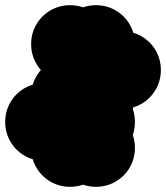

<svg xmlns="http://www.w3.org/2000/svg" viewBox="-70 -620 640 740"><path d="M250 -350Q250 -391 270 -425.5Q290 -460 324.5 -480Q359 -500 400 -500Q441 -500 475.5 -480Q510 -460 530 -425.5Q550 -391 550 -350Q550 -309 530 -274.5Q510 -240 475.5 -220Q441 -200 400 -200Q359 -200 324.5 -220Q290 -240 270 -274.5Q250 -309 250 -350ZM50 -450Q50 -491 70 -525.5Q90 -560 124.5 -580Q159 -600 200 -600Q241 -600 275.5 -580Q310 -560 330 -525.5Q350 -491 350 -450Q350 -409 330 -374.5Q310 -340 275.5 -320Q241 -300 200 -300Q159 -300 124.5 -320Q90 -340 70 -374.5Q50 -409 50 -450ZM50 -50Q50 -91 70 -125.5Q90 -160 124.5 -180Q159 -200 200 -200Q241 -200 275.5 -180Q310 -160 330 -125.5Q350 -91 350 -50Q350 -9 330 25.5Q310 60 275.5 80Q241 100 200 100Q159 100 124.5 80Q90 60 70 25.5Q50 -9 50 -50ZM150 -150Q150 -191 170 -225.5Q190 -260 224.5 -280Q259 -300 300 -300Q341 -300 375.5 -280Q410 -260 430 -225.5Q450 -191 450 -150Q450 -109 430 -74.5Q410 -40 375.5 -20Q341 0 300 0Q259 0 224.5 -20Q190 -40 170 -74.5Q150 -109 150 -150ZM150 -250Q150 -291 170 -325.5Q190 -360 224.5 -380Q259 -400 300 -400Q341 -400 375.5 -380Q410 -360 430 -325.5Q450 -291 450 -250Q450 -209 430 -174.5Q410 -140 375.5 -120Q341 -100 300 -100Q259 -100 224.5 -120Q190 -140 170 -174.5Q150 -209 150 -250ZM50 -250Q50 -291 70 -325.5Q90 -360 124.5 -380Q159 -400 200 -400Q241 -400 275.5 -380Q310 -360 330 -325.5Q350 -291 350 -250Q350 -209 330 -174.5Q310 -140 275.5 -120Q241 -100 200 -100Q159 -100 124.5 -120Q90 -140 70 -174.5Q50 -209 50 -250ZM150 -450Q150 -491 170 -525.5Q190 -560 224.5 -580Q259 -600 300 -600Q341 -600 375.5 -580Q410 -560 430 -525.5Q450 -491 450 -450Q450 -409 430 -374.5Q410 -340 375.5 -320Q341 -300 300 -300Q259 -300 224.5 -320Q190 -340 170 -374.5Q150 -409 150 -450ZM150 -350Q150 -391 170 -425.5Q190 -460 224.5 -480Q259 -500 300 -500Q341 -500 375.5 -480Q410 -460 430 -425.5Q450 -391 450 -350Q450 -309 430 -274.5Q410 -240 375.5 -220Q341 -200 300 -200Q259 -200 224.5 -220Q190 -240 170 -274.5Q150 -309 150 -350ZM-50 -150Q-50 -191 -30 -225.5Q-10 -260 24.5 -280Q59 -300 100 -300Q141 -300 175.5 -280Q210 -260 230 -225.5Q250 -191 250 -150Q250 -109 230 -74.5Q210 -40 175.5 -20Q141 0 100 0Q59 0 24.5 -20Q-10 -40 -30 -74.5Q-50 -109 -50 -150ZM150 -50Q150 -91 170 -125.5Q190 -160 224.5 -180Q259 -200 300 -200Q341 -200 375.5 -180Q410 -160 430 -125.5Q450 -91 450 -50Q450 -9 430 25.5Q410 60 375.5 80Q341 100 300 100Q259 100 224.5 80Q190 60 170 25.5Q150 -9 150 -50Z"/></svg>

Font: TINY 5x3
Style: Regular
Weight: 400
Designer: Jack Halten Fahnestock
Foundry: Velvetyne Type Foundry
Version: Version 1.002